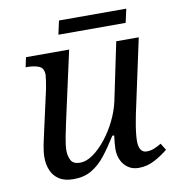

<svg xmlns="http://www.w3.org/2000/svg" viewBox="-77 -735 753 815"><g transform="rotate(-10 299.5 -327.5)"><path d="M456 10Q430 10 411 -3Q392 -16 382 -37.5Q372 -59 372 -85Q372 -96 373.5 -112Q375 -128 377 -144H369Q341 -99 314 -64.5Q287 -30 254 -10.5Q221 9 176 9Q137 9 113.5 -6.5Q90 -22 79.5 -47.5Q69 -73 69 -102Q69 -127 75 -157Q81 -187 87 -212L126 -387Q129 -401 132 -422Q135 -443 135 -447Q135 -477 114.5 -485.5Q94 -494 65 -494H57L66 -536H252L186 -237Q180 -210 173 -174Q166 -138 166 -116Q166 -91 176 -73Q186 -55 215 -55Q242 -55 271 -75.5Q300 -96 327 -130Q354 -164 374 -205Q394 -246 403 -287L455 -536H552L483 -215Q481 -204 477 -183Q473 -162 470.5 -140Q468 -118 468 -104Q468 -79 476.5 -66Q485 -53 501 -53Q518 -53 532 -58.5Q546 -64 565 -75L583 -46Q561 -27 527.5 -8.5Q494 10 456 10ZM218 -606 231 -665H521L508 -606Z"/></g></svg>

Font: Noto Serif
Style: Italic
Weight: 400
Italic angle: -12°
Designer: Monotype Design Team
Foundry: Monotype Imaging Inc.
Version: Version 2.013